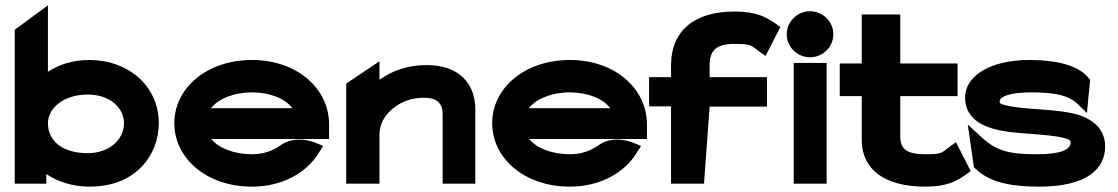

<svg xmlns="http://www.w3.org/2000/svg" viewBox="-20 -686 4176 717"><path d="M573 -226C573 -366 457 -462 315 -462C251 -462 201 -445 159 -418V-666L35 -575V0H153V-36C193 -9 248 11 315 11C490 11 573 -110 573 -226ZM443 -226C443 -164 387 -114 308 -114C214 -114 159 -159 159 -226C159 -281 216 -333 308 -333C392 -333 443 -282 443 -226Z M1209 -167V-221C1209 -355 1090 -462 921 -462C752 -462 631 -357 631 -226C631 -95 751 11 921 11C1033 11 1125 -40 1171 -116L1187 -141L1160 -152C1160 -152 1087 -186 1027 -143C998 -122 962 -110 921 -110C854 -110 796 -133 769 -167ZM768 -282C794 -316 852 -341 921 -341C989 -341 1046 -317 1072 -282Z M1755 -278C1755 -372 1696 -443 1573 -443C1499 -443 1442 -420 1397 -388V-457L1273 -374V0H1397V-183C1397 -226 1420 -260 1450 -283C1476 -304 1513 -321 1563 -321C1611 -321 1633 -301 1633 -260V0H1755Z M2396 -167V-221C2396 -355 2277 -462 2108 -462C1939 -462 1818 -357 1818 -226C1818 -95 1938 11 2108 11C2220 11 2312 -40 2358 -116L2374 -141L2347 -152C2347 -152 2274 -186 2214 -143C2185 -122 2149 -110 2108 -110C2041 -110 1983 -133 1956 -167ZM1955 -282C1981 -316 2039 -341 2108 -341C2176 -341 2233 -317 2259 -282Z M2876 -598C2842 -621 2807 -643 2723 -643C2570 -643 2488 -569 2486 -447V-398H2404V-289H2486V0H2609L2630 -288H2844V-398H2630V-441C2630 -499 2655 -522 2723 -522C2789 -522 2784 -516 2815 -494L2839 -477L2894 -585Z M3005 -472C3052 -472 3092 -510 3092 -558C3092 -606 3052 -644 3005 -644C2958 -644 2918 -606 2918 -558C2918 -510 2958 -472 3005 -472ZM3067 -451H2944V0H3067Z M3605 -47 3550 -155 3526 -138C3495 -115 3501 -110 3435 -110C3367 -110 3342 -129 3342 -176V-327H3556V-449H3342V-632H3198V-449H3116V-327H3198V-160C3200 -54 3282 11 3435 11C3519 11 3554 -11 3587 -34Z M3624 -55C3681 0 3770 11 3861 11C4041 11 4107 -57 4107 -139C4107 -206 4059 -240 4008 -257C3927 -281 3809 -275 3739 -292C3714 -298 3713 -300 3713 -307C3713 -325 3749 -341 3832 -341C3927 -341 3970 -328 4002 -300L4039 -264L4051 -388L4045 -395C4003 -448 3908 -462 3824 -462C3677 -462 3584 -402 3584 -322C3584 -234 3665 -205 3744 -194C3813 -185 3897 -184 3948 -172C3973 -166 3978 -163 3978 -154C3978 -127 3941 -110 3853 -110C3749 -110 3702 -122 3646 -173L3594 -221L3617 -61Z"/></svg>

Font: Charger
Style: Hemi
Weight: 900
Designer: Jasper
Foundry: Cannot Into Space Fonts
Version: Version 0.99